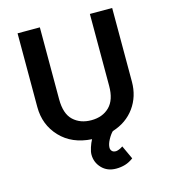

<svg xmlns="http://www.w3.org/2000/svg" viewBox="-127 -782 967 1090"><g transform="rotate(-15 356.5 -236.5)"><path d="M209 -680V-257Q209 -172 250 -133.5Q291 -95 356 -95Q422 -95 462.5 -135Q503 -175 503 -257V-680H634V-247Q634 -160 587 -95Q540 -30 457 -4Q443 9 428.5 35.5Q414 62 414 83Q414 94 421.5 102.5Q429 111 445 111Q451 111 463 106.5Q475 102 486 94L523 174Q499 192 474 199.5Q449 207 421 207Q369 207 337 173.5Q305 140 305 94Q305 77 313 52.5Q321 28 331 10Q215 3 146.5 -69.5Q78 -142 78 -247V-680Z"/></g></svg>

Font: Palanquin Dark
Style: Regular
Weight: 400
Designer: Pria Ravichandran
Version: Version 1.001